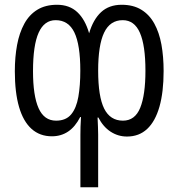

<svg xmlns="http://www.w3.org/2000/svg" viewBox="-20 -566 752 809"><path d="M492.7 -545.9Q541.5 -545.9 575.4 -525.1Q609.4 -504.4 630.1 -466.8Q650.9 -429.2 660.2 -378.2Q669.4 -327.1 669.4 -266.6Q669.4 -178.2 651.9 -116.5Q634.3 -54.7 600.1 -22.7Q565.9 9.3 515.1 9.3Q477.5 9.3 446 -11.2Q414.6 -31.7 394.5 -70.8H391.1Q392.1 -49.8 392.8 -32Q393.6 -14.2 393.6 1V223.1H318.8V2.4Q318.8 -13.2 319.3 -32.2Q319.8 -51.3 321.3 -72.8H317.9Q296.9 -31.7 267.1 -11.7Q237.3 8.3 198.7 8.3Q147.9 8.3 113 -22.9Q78.1 -54.2 60.3 -115.2Q42.5 -176.3 42.5 -266.1Q42.5 -325.7 52 -376.7Q61.5 -427.7 82.3 -465.8Q103 -503.9 137.2 -524.9Q171.4 -545.9 220.2 -545.9Q272.5 -545.9 305.7 -514.9Q338.9 -483.9 355.5 -425.8Q372.6 -483.9 406 -514.9Q439.5 -545.9 492.7 -545.9ZM214.4 -481Q166.5 -481 142.8 -428.2Q119.1 -375.5 119.1 -266.1Q119.1 -162.6 142.6 -110.1Q166 -57.6 216.3 -57.6Q257.8 -57.6 279.8 -84Q301.8 -110.4 310.1 -158Q318.4 -205.6 318.4 -268.1Q318.4 -377 293.5 -429Q268.6 -481 214.4 -481ZM497.1 -481Q443.8 -481 418.7 -428.5Q393.6 -376 393.6 -268.1Q393.6 -159.2 418.9 -108.4Q444.3 -57.6 498 -57.6Q548.8 -57.6 570.8 -111.8Q592.8 -166 592.8 -268.1Q592.8 -374.5 569.6 -427.7Q546.4 -481 497.1 -481Z"/></svg>

Font: Open Sans Condensed
Style: Regular
Weight: 400
Width: 3
Designer: Monotype Design Team
Foundry: Monotype Imaging Inc.
Version: Version 3.000